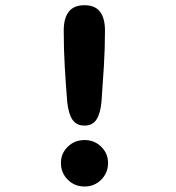

<svg xmlns="http://www.w3.org/2000/svg" viewBox="-20 -686 659 717"><path d="M296 10.5Q258.5 10.5 233 -15Q207.5 -40.5 207.5 -77.5Q207.5 -113 233 -138Q258.5 -163 296 -163Q332.5 -163 358 -138Q383.5 -113 383.5 -77.5Q383.5 -40.5 358 -15Q332.5 10.5 296 10.5ZM295.5 -217Q265 -217 250.2 -239.5Q235.5 -262 231 -306Q225.5 -373 221.8 -437.8Q218 -502.5 218 -572Q218 -618 236.8 -642.2Q255.5 -666.5 295.5 -666.5Q335 -666.5 353.5 -642.2Q372 -618 372 -572Q372 -506 368 -439.5Q364 -373 359 -306Q355 -262 340.2 -239.5Q325.5 -217 295.5 -217Z"/></svg>

Font: Sono Monospace
Style: Bold
Weight: 700
Designer: Tyler Finck
Foundry: Tyler Finck
Version: Version 2.112